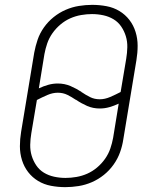

<svg xmlns="http://www.w3.org/2000/svg" viewBox="-20 -763 640 791"><path d="M249 8Q219 8 190 2.5Q161 -3 137 -17.5Q113 -32 96 -54Q79 -76 70.5 -103.5Q62 -131 62 -160.5Q62 -190 67 -220L121 -546Q126 -573 135 -599.5Q144 -626 161 -650Q178 -674 201 -692.5Q224 -711 250.5 -722.5Q277 -734 305 -738.5Q333 -743 360 -743Q390 -743 419 -737.5Q448 -732 472 -717.5Q496 -703 513 -681Q530 -659 538.5 -631.5Q547 -604 547 -574.5Q547 -545 542 -515L488 -189Q484 -162 474.5 -135.5Q465 -109 448 -85Q431 -61 408 -42.5Q385 -24 358.5 -12.5Q332 -1 304 3.5Q276 8 249 8ZM391 -354Q412 -354 434 -363.5Q456 -373 477 -384L500 -521Q504 -545 504.5 -568.5Q505 -592 498.5 -613.5Q492 -635 479.5 -653.5Q467 -672 448 -683.5Q429 -695 406 -700Q383 -705 359 -705Q337 -705 314 -701Q291 -697 269.5 -687.5Q248 -678 229 -662Q210 -646 196 -626Q182 -606 174.5 -584Q167 -562 163 -540L140 -399Q159 -408 178.5 -413.5Q198 -419 218 -419Q246 -419 270.5 -408.5Q295 -398 316 -384V-383H317Q333 -372 351 -363Q369 -354 391 -354ZM250 -30Q272 -30 295 -34Q318 -38 339.5 -47.5Q361 -57 380 -73Q399 -89 413 -109Q427 -129 434.5 -151Q442 -173 446 -195L469 -336Q450 -327 430.5 -321.5Q411 -316 391 -316Q363 -316 339 -326.5Q315 -337 293 -352H292Q276 -363 258 -372Q240 -381 218 -381Q197 -381 175 -371.5Q153 -362 132 -351L109 -214Q105 -190 104.5 -166.5Q104 -143 110.5 -121.5Q117 -100 129.5 -81.5Q142 -63 161 -51.5Q180 -40 203 -35Q226 -30 250 -30Z"/></svg>

Font: Iosevka Aile Extralight
Style: Italic
Weight: 200
Italic angle: -9°
Designer: Belleve Invis
Foundry: Belleve Invis
Version: Version 31.1.0; ttfautohint (v1.8.4)